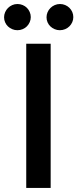

<svg xmlns="http://www.w3.org/2000/svg" viewBox="-30 -932 383 952"><path d="M221.2 0H100.1V-715.3H221.2ZM-9.8 -846.2Q-9.8 -859.4 -4.6 -871.3Q0.5 -883.3 9.5 -892.3Q18.6 -901.4 30.5 -906.7Q42.5 -912.1 56.6 -912.1Q70.3 -912.1 82.5 -907Q94.7 -901.9 103.5 -893.1Q112.3 -884.3 117.4 -872.3Q122.6 -860.4 122.6 -847.2Q122.6 -834 117.4 -822.3Q112.3 -810.5 103.5 -801.5Q94.7 -792.5 82.5 -787.4Q70.3 -782.2 56.2 -782.2Q42.5 -782.2 30.5 -787.4Q18.6 -792.5 9.5 -801Q0.5 -809.6 -4.6 -821.3Q-9.8 -833 -9.8 -846.2ZM200.7 -846.2Q200.7 -859.4 205.8 -871.3Q210.9 -883.3 220 -892.3Q229 -901.4 241.2 -906.7Q253.4 -912.1 267.6 -912.1Q281.2 -912.1 293.2 -907Q305.2 -901.9 314.2 -893.1Q323.2 -884.3 328.4 -872.3Q333.5 -860.4 333.5 -847.2Q333.5 -834 328.4 -822.3Q323.2 -810.5 314.2 -801.5Q305.2 -792.5 293 -787.4Q280.8 -782.2 266.6 -782.2Q252.9 -782.2 241 -787.4Q229 -792.5 220 -801Q210.9 -809.6 205.8 -821.3Q200.7 -833 200.7 -846.2Z"/></svg>

Font: Proza Libre
Style: Medium
Weight: 500
Designer: Jasper de Waard
Foundry: Jasper de Waard
Version: Version 1.000; ttfautohint (v1.4.1.8-43bc)